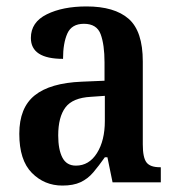

<svg xmlns="http://www.w3.org/2000/svg" viewBox="-20 -567 550 597"><path d="M174 10Q118 10 79 -29.5Q40 -69 40 -151Q40 -232 88 -270.5Q136 -309 234 -313L305 -316V-373Q305 -428 293 -460.5Q281 -493 241 -493Q203 -493 189.5 -463Q176 -433 176 -384Q76 -384 76 -449Q76 -498 125.5 -522.5Q175 -547 249 -547Q336 -547 380 -508.5Q424 -470 424 -376V-118Q424 -77 435.5 -62Q447 -47 477 -47H480V0H330L314 -78H306Q287 -51 270 -31Q253 -11 230.5 -0.5Q208 10 174 10ZM216 -52Q257 -52 281.5 -91Q306 -130 306 -191V-269L263 -266Q206 -263 183.5 -233Q161 -203 161 -146Q161 -102 174 -77Q187 -52 216 -52Z"/></svg>

Font: Noto Serif Thai Condensed SemiBold
Style: Regular
Weight: 600
Width: 3
Designer: Monotype Design Team
Foundry: Monotype Imaging Inc.
Version: Version 2.002; ttfautohint (v1.8.4.7-5d5b)